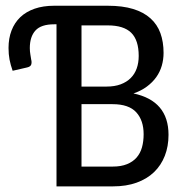

<svg xmlns="http://www.w3.org/2000/svg" viewBox="-20 -662 655 682"><path d="M180.7 0V-575.7H172.4Q126 -575.7 106 -553.7Q85.9 -531.7 85.9 -491.2Q85.9 -479.5 87.9 -468.3Q89.8 -457 90.8 -450.2Q93.3 -441.4 91.1 -433.3Q88.9 -425.3 76.2 -422.4L24.9 -410.6Q17.6 -431.2 13.9 -450.2Q10.3 -469.2 10.3 -491.7Q10.3 -525.9 21 -553.7Q31.7 -581.5 52.2 -601.1Q72.8 -620.6 103 -631.1Q133.3 -641.6 172.4 -641.6H362.8Q415.5 -641.6 452.9 -630.1Q490.2 -618.7 514.4 -596.9Q538.6 -575.2 549.8 -544.2Q561 -513.2 561 -474.1Q561 -450.7 554.7 -428.7Q548.3 -406.7 535.2 -388.2Q522 -369.6 501.7 -354.5Q481.4 -339.4 454.1 -330.1Q578.6 -303.7 578.6 -183.1Q578.6 -142.1 565.4 -108.4Q552.2 -74.7 527.1 -50.5Q502 -26.4 465.3 -13.2Q428.7 0 381.8 0ZM269.5 -292V-70.3H380.4Q410.2 -70.3 431.2 -78.9Q452.1 -87.4 465.3 -102.5Q478.5 -117.7 484.4 -138.9Q490.2 -160.2 490.2 -185.1Q490.2 -234.4 463.9 -263.2Q437.5 -292 379.9 -292ZM269.5 -354.5H358.9Q387.2 -354.5 408.7 -362.5Q430.2 -370.6 444.3 -384.8Q458.5 -398.9 465.6 -418.9Q472.7 -439 472.7 -463.4Q472.7 -519.5 446 -545.7Q419.4 -571.8 362.8 -571.8H269.5Z"/></svg>

Font: Carlito
Style: Regular
Weight: 400
Designer: Lukasz Dziedzic
Foundry: tyPoland Lukasz Dziedzic
Version: Version 1.103; Beta1; all basic design good, some composites